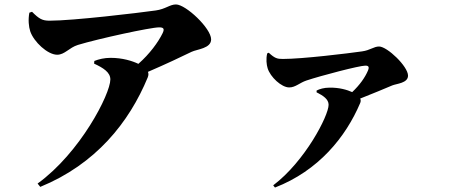

<svg xmlns="http://www.w3.org/2000/svg" viewBox="-20 -781 2020 863"><path d="M149 44 161 59C410 -43 560 -230 644 -433C648 -443 648 -451 645 -458C724 -492 796 -526 841 -548C866 -560 929 -563 929 -604C929 -654 815 -761 771 -761C743 -761 724 -740 680 -734C602 -723 309 -688 203 -688C170 -688 156 -696 124 -728L112 -724C106 -693 109 -661 116 -640C132 -593 194 -535 237 -535C271 -535 291 -567 330 -579C422 -607 657 -658 695 -658C714 -658 721 -653 711 -632C691 -591 653 -539 602 -494C575 -507 531 -521 477 -521C449 -521 424 -515 404 -507L403 -495C444 -476 476 -456 476 -424C476 -358 340 -94 149 44Z M1208 52 1216 62C1412 -14 1534 -165 1599 -318C1602 -325 1602 -332 1599 -338C1657 -361 1708 -382 1743 -397C1762 -405 1814 -407 1814 -441C1814 -483 1720 -572 1684 -572C1660 -572 1644 -555 1607 -550C1544 -541 1339 -516 1251 -516C1226 -516 1215 -519 1188 -544L1181 -541C1175 -516 1178 -490 1183 -474C1195 -435 1245 -388 1280 -388C1308 -388 1327 -409 1357 -419C1423 -441 1595 -486 1622 -486C1636 -486 1641 -481 1634 -464C1621 -433 1597 -399 1563 -367C1541 -377 1505 -388 1460 -387C1437 -387 1416 -381 1403 -374V-366C1433 -351 1457 -335 1457 -310C1457 -261 1351 -56 1208 52Z"/></svg>

Font: GenKiMin2 TW H
Style: Regular
Weight: 900
Version: Version 2.100;PS 2.1;hotconv 16.6.51;makeotf.lib2.5.65220 DE